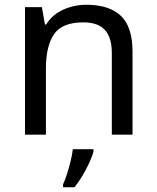

<svg xmlns="http://www.w3.org/2000/svg" viewBox="-20 -566 658 807"><path d="M343 -546Q439 -546 488 -499.5Q537 -453 537 -349V0H450V-343Q450 -408 421 -440Q392 -472 330 -472Q241 -472 207 -422Q173 -372 173 -278V0H85V-536H156L169 -463H174Q200 -505 246 -525.5Q292 -546 343 -546ZM373 70Q369 88 356.5 115.5Q344 143 327.5 171Q311 199 293 221H245V209Q253 192 261.5 165.5Q270 139 277 110.5Q284 82 286 61H373Z"/></svg>

Font: Noto Sans Adlam
Style: Regular
Weight: 400
Designer: Mark Jamra, Neil Patel
Foundry: JamraPatel LLC
Version: Version 3.001